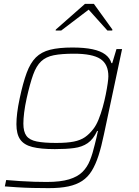

<svg xmlns="http://www.w3.org/2000/svg" viewBox="-20 -764 721 994"><path d="M232 210Q192 210 149 209Q106 208 68 205.5Q30 203 5 201L12 168Q47 171 84.5 173.5Q122 176 157.5 177Q193 178 222 178Q293 178 337.5 164.5Q382 151 407 126Q432 101 446 65.5Q460 30 470 -13Q475 -31 479 -49.5Q483 -68 487 -86H483Q463 -43 434 -23Q405 -3 363.5 2.5Q322 8 264 8Q191 8 147.5 -3Q104 -14 84.5 -42Q65 -70 65 -121Q65 -147 69 -180Q73 -213 82 -255Q99 -335 118 -386.5Q137 -438 165.5 -466.5Q194 -495 239.5 -506.5Q285 -518 355 -518Q417 -518 459 -509Q501 -500 525 -482Q549 -464 557 -437H561L583 -510H612L518 -68Q505 -5 490 41.5Q475 88 455 120.5Q435 153 405.5 172.5Q376 192 334 201Q292 210 232 210ZM271 -24Q327 -24 362 -31Q397 -38 420 -54Q443 -70 463 -96Q478 -115 490 -144.5Q502 -174 511.5 -208Q521 -242 527.5 -274.5Q534 -307 537.5 -332Q541 -357 541 -369Q541 -432 499.5 -459Q458 -486 363 -486Q299 -486 258.5 -478Q218 -470 193 -446.5Q168 -423 151.5 -377Q135 -331 118 -255Q109 -214 105 -181Q101 -148 101 -124Q101 -82 117 -60.5Q133 -39 170.5 -31.5Q208 -24 271 -24ZM268 -606 269 -611 420 -744H466L562 -611L561 -606H536L439 -714L297 -606Z"/></svg>

Font: Saira Expanded Thin
Style: Italic
Weight: 250
Width: 7
Italic angle: -12°
Designer: Hector Gatti with collaboration of the Omnibus-Type team
Foundry: Omnibus-Type
Version: Version 1.101